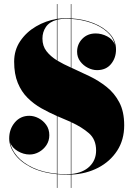

<svg xmlns="http://www.w3.org/2000/svg" viewBox="-20 -850 674 950"><path d="M261.5 -830H264V-757Q285.5 -760 307 -760Q319 -760 330.5 -759.5V-830H333V-759Q392 -755.5 442.2 -735.8Q492.5 -716 523.2 -682.8Q554 -649.5 554 -605Q554 -563 529.2 -533Q504.5 -503 460 -503Q437.5 -503 414.8 -514.5Q392 -526 376.8 -546.5Q361.5 -567 361.5 -594Q361.5 -631.5 387.2 -658Q413 -684.5 453.5 -684.5Q482.5 -684.5 510.5 -670Q538.5 -655.5 548.5 -628.5Q540.5 -665.5 509.2 -693Q478 -720.5 431.8 -736.8Q385.5 -753 333 -756.5V-515Q377 -495 422.8 -473Q468.5 -451 507.5 -420Q546.5 -389 570.5 -343.2Q594.5 -297.5 594.5 -230Q594.5 -158 559.8 -104.5Q525 -51 466 -20.2Q407 10.5 333 14V80H330.5V14Q323 14.5 315 14.5Q289 14.5 264 12V80H261.5V12Q183.5 4 131 -23.5Q78.5 -51 52 -88.8Q25.5 -126.5 25.5 -165Q25.5 -211 53.2 -244Q81 -277 125 -277Q148 -277 170.8 -265.2Q193.5 -253.5 208.8 -232Q224 -210.5 224 -181Q224 -153.5 209.8 -132Q195.5 -110.5 173.2 -98Q151 -85.5 126.5 -85.5Q96.5 -85.5 68 -102.2Q39.5 -119 30 -145Q36.5 -110 64.8 -77Q93 -44 142.5 -20.5Q192 3 261.5 9.5V-276Q222.5 -293 184.8 -314.2Q147 -335.5 116.5 -365.8Q86 -396 68 -439.8Q50 -483.5 50 -545Q50 -602 80 -646.5Q110 -691 158.2 -719.2Q206.5 -747.5 261.5 -756.5ZM307 -757.5Q283.5 -757.5 264 -752.5V-550Q279 -541 295.8 -532.5Q312.5 -524 330.5 -516V-756.5Q319 -757.5 307 -757.5ZM190 -659.5Q190 -622.5 209.8 -597Q229.5 -571.5 261.5 -551.5V-752Q224.5 -742 207.2 -716.8Q190 -691.5 190 -659.5ZM310 12Q320.5 12 330.5 11V-246.5Q314.5 -253.5 297.8 -260.5Q281 -267.5 264 -275V10Q286.5 12 310 12ZM455.5 -105.5Q455.5 -160 420 -190.8Q384.5 -221.5 333 -245V11Q391 5 423.2 -26.5Q455.5 -58 455.5 -105.5Z"/></svg>

Font: Bodoni* 72pt Fatface
Style: Regular
Weight: 900
Version: Version 2.3